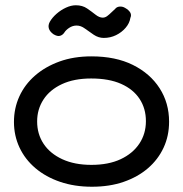

<svg xmlns="http://www.w3.org/2000/svg" viewBox="-20 -694 695 729"><path d="M329 15Q263 15 208.5 -3.5Q154 -22 114.5 -55.5Q75 -89 54 -134Q33 -179 33 -231Q33 -283 53.5 -328Q74 -373 113 -407Q152 -441 206 -460.5Q260 -480 327 -480Q419 -480 484.5 -447.5Q550 -415 586 -359Q622 -303 622 -232Q622 -178 601 -133Q580 -88 541.5 -55Q503 -22 449.5 -3.5Q396 15 329 15ZM327 -68Q392 -68 438 -89.5Q484 -111 509 -148.5Q534 -186 534 -234Q534 -282 510 -318.5Q486 -355 440 -375.5Q394 -396 326 -396Q261 -396 215 -374.5Q169 -353 145 -316Q121 -279 121 -233Q121 -185 145.5 -148Q170 -111 216.5 -89.5Q263 -68 327 -68ZM268 -674Q293 -674 310.5 -662Q328 -650 342.5 -638.5Q357 -627 370 -627Q379 -627 387 -633Q395 -639 402.5 -646.5Q410 -654 417 -660Q423 -668 434 -669Q445 -670 455 -664Q469 -656 474.5 -646.5Q480 -637 475 -626Q472 -606 457 -588.5Q442 -571 420.5 -560.5Q399 -550 374 -550Q354 -550 336 -562Q318 -574 302.5 -585.5Q287 -597 271 -597Q256 -597 243 -588.5Q230 -580 224 -570Q218 -561 208 -558Q198 -555 183 -564Q169 -574 165.5 -586Q162 -598 169 -611Q178 -627 194.5 -641.5Q211 -656 230.5 -665Q250 -674 268 -674Z"/></svg>

Font: Fredoka SemiExpanded
Style: Regular
Weight: 400
Width: 6
Designer: Ben Nathan
Foundry: Milena B. Brandão, Ben Nathan
Version: Version 2.001